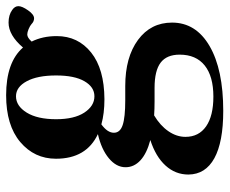

<svg xmlns="http://www.w3.org/2000/svg" viewBox="-80 -384 738 617"><g transform="rotate(-90 288.5 -76.0)"><path d="M277.8 -108.9Q231.9 -108.9 196.8 -118.7Q169.9 -99.1 169.9 -78.6Q169.9 -58.6 194.6 -50.3Q219.2 -42 274.4 -42H320.3Q412.6 -42 468.3 -1Q523.9 40 523.9 108.4Q523.9 185.1 448.5 229Q373 272.9 240.2 272.9Q140.1 272.9 88.1 244.4Q36.1 215.8 35.6 161.1Q35.6 119.1 64.5 87.4Q93.3 55.7 146.5 38.6Q103.5 27.3 81.3 6.8Q59.1 -13.7 59.1 -41Q59.1 -70.8 87.9 -94.7Q116.7 -118.7 165.5 -129.9Q86.4 -167 86.4 -264.6Q86.4 -334 140.1 -379.4Q193.8 -424.8 290.5 -424.8Q396.5 -424.8 443.8 -370.6Q483.4 -417 523.9 -417Q548.3 -417 564.5 -405.3Q576.7 -397 576.7 -385.3Q576.7 -373.5 563.2 -354.2Q549.8 -335 537.6 -335Q527.3 -335 519 -343.3Q513.7 -348.1 503.2 -352.5Q492.7 -356.9 485.8 -356.9Q475.6 -356.9 462.9 -342.8Q480.5 -307.6 480.5 -262.2Q480.5 -193.8 427.7 -151.6Q375 -109.4 277.8 -108.9ZM287.1 -141.1Q316.9 -141.1 335.4 -173.1Q354 -205.1 354 -264.2Q354 -324.2 335.4 -358.6Q316.9 -393.1 287.1 -393.1Q255.9 -393.1 234.6 -358.6Q213.4 -324.2 213.4 -264.2Q213.4 -206.1 234.6 -173.6Q255.9 -141.1 287.1 -141.1ZM156.7 151.4Q156.7 194.3 190.4 217.8Q224.1 241.2 286.1 241.2Q351.1 241.2 386 213.4Q420.9 185.5 420.9 132.8Q420.9 91.3 395.3 71.8Q369.6 52.2 314.5 52.2H270.5Q246.6 52.2 225.6 50.8Q192.9 70.3 174.8 96.7Q156.7 123 156.7 151.4Z"/></g></svg>

Font: Elstob 18pt
Style: Bold
Weight: 700
Designer: Peter S. Baker
Version: Version 1.015